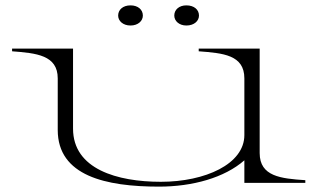

<svg xmlns="http://www.w3.org/2000/svg" viewBox="-20 -681 1182 715"><path d="M572 14C697 14 816 -19 890 -84V0H1117V-10C1026 -16 947 -24 947 -111V-500H720V-490C810 -483 890 -477 890 -389V-178C890 -70 744 -4 579 -4C417 -4 252 -51 252 -202V-500H25V-490C115 -483 195 -476 195 -389V-197C195 -26 374 14 572 14ZM466 -586C494 -586 512 -603 512 -623C512 -645 494 -661 466 -661C438 -661 420 -645 420 -623C420 -603 438 -586 466 -586ZM674 -586C703 -586 721 -603 721 -623C721 -645 703 -661 674 -661C647 -661 629 -645 629 -623C629 -603 647 -586 674 -586Z"/></svg>

Font: Sprat Extended Light
Style: Regular
Weight: 300
Width: 9
Designer: Ethan Nakache
Foundry: Collletttivo
Version: Version 2.000;Glyphs 3.2 (3217)